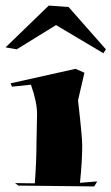

<svg xmlns="http://www.w3.org/2000/svg" viewBox="-21 -745 400 689"><path d="M317 -76 45 -79 33 -88 104 -87Q110 -171 110 -236L112 -336Q112 -379 90 -441L22 -434L17 -446L250 -498L282 -484L259 -385Q274 -255 274 -223Q274 -166 266 -89L328 -94ZM350 -554 180 -655 39 -568 -1 -575 154 -725 225 -720 359 -568Z"/></svg>

Font: Xiangcui Kesong Xiangcui Kesong
Style: Regular
Weight: 400
Version: Version 1.501;March 28, 2024;FontCreator 14.0.0.2814 64-bit